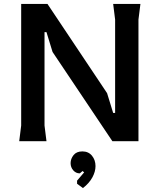

<svg xmlns="http://www.w3.org/2000/svg" viewBox="-20 -720 814 979"><path d="M78 0 88 -80V-700H222L526 -245L557 -144H567V-620L557 -700H696L686 -620V0H553L248 -455L217 -556H207V-80L217 0ZM403 239 373 217V201L409 159L401 152L387 164Q367 164 353.5 148.5Q340 133 340 112Q340 90 355 71Q370 52 400 52Q431 52 449 74Q467 96 467 127Q467 155 451 184.5Q435 214 403 239Z"/></svg>

Font: AR One Sans SemiBold
Style: Regular
Weight: 600
Designer: Niteesh Yadav
Foundry: Niteesh Yadav
Version: Version 1.001;gftools[0.9.33]